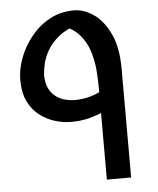

<svg xmlns="http://www.w3.org/2000/svg" viewBox="-54 -813 705 859"><g transform="rotate(-5 298.5 -383.5)"><path d="M423 -312 425 -410Q381 -385 347 -376Q313 -367 280 -367Q259 -367 237 -372.5Q215 -378 195.5 -392Q176 -406 164 -430.5Q152 -455 152 -491Q153 -513 160 -542.5Q167 -572 185 -602.5Q203 -633 235 -659Q267 -685 318 -701L252 -703Q302 -684 330 -651Q358 -618 371 -576.5Q384 -535 387.5 -492Q391 -449 391 -409V0H500V-488Q500 -584 470.5 -646Q441 -708 397.5 -737.5Q354 -767 310 -767Q249 -767 200 -740Q151 -713 116 -669Q81 -625 62.5 -575Q44 -525 44 -478Q44 -420 63 -381Q82 -342 114 -317.5Q146 -293 183 -282Q220 -271 254 -271Q300 -271 337.5 -281Q375 -291 423 -312Z"/></g></svg>

Font: Kufam Medium
Style: Italic
Weight: 500
Italic angle: -11°
Designer: Artur Schmal
Foundry: Original Type
Version: Version 1.301; ttfautohint (v1.8.3)